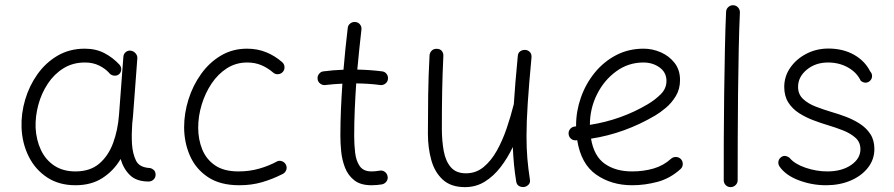

<svg xmlns="http://www.w3.org/2000/svg" viewBox="-20 -707 3507 753"><path d="M275.9 -34.7Q333.5 -34.7 369.4 -65.4Q405.3 -96.2 423.8 -146.7Q442.4 -197.3 446.8 -257.3L463.9 -484.9Q464.8 -496.1 473.4 -502.9Q481.9 -509.8 492.7 -508.3Q503.9 -506.8 511.7 -497.8Q519.5 -488.8 518.6 -478L501.5 -250Q500.5 -235.4 498.5 -221.2Q497.1 -201.7 496.8 -181.4Q496.6 -161.1 497.6 -143.1Q500 -105 513.2 -77.4Q526.4 -49.8 569.3 -47.9Q577.1 -45.9 583.5 -40Q589.8 -34.2 590.3 -22Q590.3 -10.7 582.3 -2.9Q574.2 4.9 563 4.9Q515.1 4.9 489.5 -20.3Q463.9 -45.4 453.1 -83.5Q425.8 -37.1 381.8 -8.8Q337.9 19.5 275.9 19.5Q211.4 19.5 164.8 -11.2Q118.2 -42 92.5 -93.5Q66.9 -145 64.5 -206.5Q62.5 -261.2 78.6 -315.9Q94.7 -370.6 127 -416Q159.2 -461.4 206.1 -488.8Q252.9 -516.1 312.5 -516.1Q356.4 -516.1 390.1 -498.3Q423.8 -480.5 449.2 -452.6Q456.5 -443.8 455.3 -432.6Q454.1 -421.4 445.8 -415Q437 -408.7 425.5 -410.6Q414.1 -412.6 407.2 -421.9Q392.1 -438.5 368.2 -450.2Q344.2 -461.9 313 -461.9Q265.6 -461.9 229 -439.2Q192.4 -416.5 167.5 -378.9Q142.6 -341.3 130.4 -296.1Q118.2 -251 119.6 -206.1Q122.1 -158.2 140.4 -119.1Q158.7 -80.1 192.9 -57.4Q227.1 -34.7 275.9 -34.7Z M1089.4 -425.3Q1082.5 -417 1071 -416Q1059.6 -415 1051.3 -422.4Q1029.8 -440.9 1004.9 -451.4Q980 -461.9 949.7 -461.9Q905.8 -461.9 870.4 -439.5Q835 -417 809.8 -379.4Q784.7 -341.8 771 -296.6Q757.3 -251.5 757.3 -206.1Q757.3 -160.6 772.9 -121.6Q788.6 -82.5 823.2 -58.6Q857.9 -34.7 915 -34.7Q958.5 -34.7 996.8 -45.7Q1035.2 -56.6 1067.9 -74.7Q1078.1 -78.6 1088.6 -73.5Q1099.1 -68.4 1102.5 -58.1Q1106.4 -47.4 1101.3 -37.4Q1096.2 -27.3 1085.9 -23.4Q1047.4 -3.9 1006.8 7.8Q966.3 19.5 918.5 19.5Q843.3 19.5 795.4 -12.5Q747.6 -44.4 724.9 -96.4Q702.1 -148.4 702.1 -208.5Q702.1 -262.7 719.2 -317.1Q736.3 -371.6 768.6 -416.7Q800.8 -461.9 846.4 -489Q892.1 -516.1 948.7 -516.1Q989.3 -516.1 1023.7 -502.2Q1058.1 -488.3 1086.4 -463.4Q1094.7 -456.5 1095.7 -445.1Q1096.7 -433.6 1089.4 -425.3Z M1501.5 -397Q1500.5 -386.2 1491.5 -379.2Q1482.4 -372.1 1471.2 -373.5Q1428.2 -379.4 1377 -379.9Q1373.5 -328.6 1371.3 -277.1Q1369.1 -225.6 1369.1 -173.3Q1369.1 -140.1 1372.8 -108.2Q1376.5 -76.2 1390.9 -55.4Q1405.3 -34.7 1437 -34.7Q1451.7 -34.7 1468.3 -37.6Q1479.5 -40 1488.8 -33.4Q1498 -26.9 1500 -15.6Q1502.4 -4.9 1495.8 4.4Q1489.3 13.7 1478 16.1Q1457.5 19.5 1437 19.5Q1394 19.5 1369.4 0Q1344.7 -19.5 1333 -49.8Q1321.3 -80.1 1318.1 -113Q1314.9 -146 1314.9 -173.3Q1314.9 -225.6 1317.1 -276.9Q1319.3 -328.1 1322.8 -378.9Q1288.1 -377.4 1255.9 -373.5Q1245.1 -372.1 1235.8 -379.2Q1226.6 -386.2 1225.6 -397Q1224.1 -408.2 1231.2 -417.2Q1238.3 -426.3 1249 -427.2Q1286.1 -432.1 1327.1 -433.6Q1330.6 -474.6 1334.7 -515.4Q1338.9 -556.2 1343.8 -597.2Q1344.7 -608.4 1354 -615.2Q1363.3 -622.1 1374 -620.6Q1385.3 -619.6 1392.1 -610.8Q1398.9 -602.1 1397.5 -590.8Q1393.1 -551.3 1388.9 -512.2Q1384.8 -473.1 1381.3 -434.1Q1406.2 -433.6 1430.4 -431.9Q1454.6 -430.2 1478 -427.2Q1489.3 -426.3 1496.1 -417.2Q1502.9 -408.2 1501.5 -397Z M2064.5 -481.9Q2054.7 -377.4 2049.8 -303.5Q2044.9 -229.5 2044.9 -172.9Q2044.9 -125 2048.3 -84.7Q2051.8 -44.4 2058.1 -3.9Q2060.5 8.3 2054 15.9Q2047.4 23.4 2038.1 25.9Q2027.3 28.3 2016.8 23.2Q2006.3 18.1 2004.4 4.4Q1999 -28.8 1995.8 -61.8Q1992.7 -94.7 1991.2 -130.4Q1970.7 -87.4 1943.4 -51.8Q1916 -16.1 1881.3 5.4Q1846.7 26.9 1803.7 26.9Q1748.5 26.9 1716.6 -2.4Q1684.6 -31.7 1671.4 -79.6Q1658.2 -127.4 1658.2 -182.6Q1658.2 -258.3 1659.2 -333Q1660.2 -407.7 1664.6 -489.3Q1665 -499.5 1672.4 -507.6Q1679.7 -515.6 1691.9 -515.6Q1705.6 -515.6 1712.4 -507.6Q1719.2 -499.5 1718.8 -488.3Q1715.3 -415 1714.1 -348.6Q1712.9 -282.2 1712.9 -203.6Q1712.9 -155.3 1720.2 -115.2Q1727.5 -75.2 1748 -51.3Q1768.6 -27.3 1807.6 -27.3Q1846.7 -27.3 1876.5 -51.8Q1906.2 -76.2 1928.5 -116Q1950.7 -155.8 1966.8 -202.9Q1982.9 -250 1994.1 -294.9Q1994.6 -296.9 1995.1 -298.3Q1997.6 -338.4 2001.5 -385.3Q2005.4 -432.1 2010.7 -487.3Q2011.7 -500.5 2021 -506.3Q2030.3 -512.2 2041 -511.2Q2050.8 -510.3 2058.1 -502.9Q2065.4 -495.6 2064.5 -481.9Z M2648.9 -43.9Q2607.9 -6.8 2558.3 6.3Q2508.8 19.5 2459 19.5Q2377.9 19.5 2318.4 -22Q2258.8 -63.5 2243.7 -157.2Q2241.2 -156.7 2238.8 -156.7Q2227.5 -155.8 2219.2 -163.1Q2210.9 -170.4 2210 -181.6Q2209 -192.9 2216.3 -201.4Q2223.6 -210 2234.9 -210.9Q2237.3 -210.9 2239.3 -211.4Q2239.3 -212.9 2239.3 -214.8Q2239.3 -270.5 2258.1 -324.2Q2276.9 -377.9 2312 -421.4Q2347.2 -464.8 2396 -490.5Q2444.8 -516.1 2504.4 -516.1Q2538.6 -516.1 2571.3 -502Q2604 -487.8 2625.5 -460.4Q2647 -433.1 2647 -393.1Q2647 -357.4 2630.4 -330.1Q2613.8 -302.7 2591.1 -283.9Q2568.4 -265.1 2550.3 -254.4Q2430.7 -183.6 2297.9 -163.1Q2309.6 -94.2 2352.1 -64.5Q2394.5 -34.7 2459 -34.7Q2503.9 -34.7 2543.2 -46.1Q2582.5 -57.6 2611.8 -84.5Q2620.1 -91.8 2631.6 -91.3Q2643.1 -90.8 2650.9 -82.5Q2658.2 -74.2 2657.7 -62.7Q2657.2 -51.3 2648.9 -43.9ZM2503.4 -461.9Q2444.3 -461.9 2396.7 -427.2Q2349.1 -392.6 2321.3 -336.9Q2293.5 -281.2 2293.5 -217.3Q2417 -236.8 2520.5 -298.3Q2549.3 -315.4 2571.5 -337.6Q2593.8 -359.9 2593.8 -389.6Q2593.8 -422.9 2566.9 -442.4Q2540 -461.9 2503.4 -461.9Z M2856 -686.5Q2867.2 -686 2874.8 -677.5Q2882.3 -668.9 2881.8 -657.7Q2878.9 -595.7 2877.2 -512.7Q2875.5 -429.7 2874.5 -338.6Q2873.5 -247.6 2873.3 -159.9Q2873 -72.3 2873 0Q2873 11.2 2864.7 19Q2856.4 26.9 2845.2 26.9Q2834 26.9 2826.2 19Q2818.4 11.2 2818.4 0Q2818.4 -72.3 2818.6 -160.2Q2818.8 -248 2820.1 -339.1Q2821.3 -430.2 2823 -513.7Q2824.7 -597.2 2827.6 -660.6Q2828.1 -671.9 2836.4 -679.4Q2844.7 -687 2856 -686.5Z M3392.1 -390.1Q3384.8 -382.8 3374.5 -382.8Q3364.3 -382.8 3355.5 -390.6Q3340.3 -422.9 3305.7 -442.4Q3271 -461.9 3227.5 -461.9Q3178.2 -461.9 3144 -433.6Q3109.9 -405.3 3109.9 -366.2Q3109.9 -337.4 3129.6 -318.8Q3149.4 -300.3 3179.4 -288.8Q3209.5 -277.3 3240.2 -268.1Q3267.6 -260.3 3296.9 -249.3Q3326.2 -238.3 3351.8 -221.9Q3377.4 -205.6 3393.3 -181.4Q3409.2 -157.2 3409.2 -122.6Q3409.2 -81.5 3384 -49.3Q3358.9 -17.1 3315.9 1.2Q3272.9 19.5 3219.7 19.5Q3164.1 19.5 3112.5 0Q3061 -19.5 3037.1 -54.2Q3030.8 -64 3033 -74.5Q3035.2 -85 3044.4 -91.3Q3053.2 -97.2 3062.3 -95Q3071.3 -92.8 3077.1 -87.4Q3096.2 -64 3138.9 -49.3Q3181.6 -34.7 3224.6 -34.7Q3281.2 -34.7 3317.9 -59.8Q3354.5 -85 3354.5 -121.6Q3354.5 -149.4 3335 -166.7Q3315.4 -184.1 3286.4 -195.6Q3257.3 -207 3227.5 -215.8Q3199.7 -224.1 3169.9 -235.4Q3140.1 -246.6 3114 -263.2Q3087.9 -279.8 3071.8 -304.9Q3055.7 -330.1 3055.7 -366.2Q3055.7 -407.7 3079.6 -441.9Q3103.5 -476.1 3142.8 -496.3Q3182.1 -516.6 3229 -516.6Q3285.6 -516.6 3328.6 -492.7Q3371.6 -468.8 3392.6 -427.2Q3400.4 -418.9 3400.1 -408.2Q3399.9 -397.5 3392.1 -390.1Z"/></svg>

Font: Mikhak-FD Light
Style: Regular
Weight: 300
Designer: Amin Abedi
Version: Version 3.2